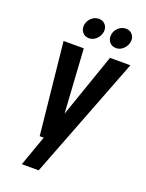

<svg xmlns="http://www.w3.org/2000/svg" viewBox="-166 -807 813 1067"><g transform="rotate(20 240.5 -273.0)"><path d="M85.7 -542.7 142 0H166L101.9 180.1H201.7L480.9 -542.7H360.3L229 -164.7L205.3 -542.7ZM212.4 -605Q236.3 -605 255.2 -622.8Q274.1 -640.6 278.6 -666.4Q282 -691.3 267.5 -708.5Q253 -725.7 229.1 -725.7Q204.6 -725.7 185.6 -708.5Q166.7 -691.3 162.6 -666.4Q158.9 -640.6 173.4 -622.8Q187.9 -605 212.4 -605ZM372.6 -605Q396.4 -605 415.2 -622.8Q434 -640.6 438.4 -666.4Q441.9 -691.3 427.5 -708.5Q413.1 -725.7 389.3 -725.7Q364.4 -725.7 345.1 -708.5Q325.9 -691.3 322.4 -666.4Q318.7 -640.6 333.2 -622.8Q347.7 -605 372.6 -605Z"/></g></svg>

Font: Secuela ExtLt
Style: Italic
Weight: 200
Italic angle: -8°
Designer: Fernando Haro
Foundry: deFharo
Version: Version 1.704